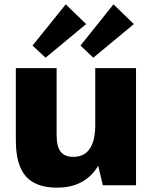

<svg xmlns="http://www.w3.org/2000/svg" viewBox="-20 -854 706 885"><path d="M241 -231Q241 -179 259.5 -155Q278 -131 318 -131Q368 -131 393.5 -168Q419 -205 419 -278L479 -359V-300Q479 -149 418.5 -69Q358 11 243 11Q145 11 99 -41.5Q53 -94 53 -207V-540H241ZM607 0H454L419 -147V-540H607ZM377 -743 190 -588 130 -644 283 -834ZM597 -743 410 -588 351 -644 503 -834Z"/></svg>

Font: Pathway Extreme SemiCondensed ExtraBold
Style: Regular
Weight: 800
Width: 4
Version: Version 1.001;gftools[0.9.26]